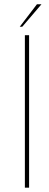

<svg xmlns="http://www.w3.org/2000/svg" viewBox="-20 -869 228 889"><path d="M95.2 0V-706.1H114.7V0ZM71.3 -745.1 150.9 -849.1H171.9L83 -745.1Z"/></svg>

Font: Fortheenas_01
Style: Regular
Weight: 100
Designer: Situjuh Nazara
Version: Version 1.10 September 8, 2014